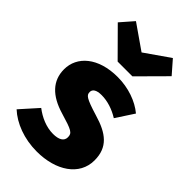

<svg xmlns="http://www.w3.org/2000/svg" viewBox="-254 -898 993 993"><g transform="rotate(45 242.0 -402.0)"><path d="M385 -822 250 -728 115 -822 53 -751 196 -607H304L447 -751ZM253 -551C110 -551 28 -477 28 -383C28 -300 81 -244 183 -214C277 -186 291 -179 291 -148C291 -120 266 -106 224 -106C174 -106 125 -128 86 -158L1 -63C54 -14 136 18 229 18C369 18 473 -51 473 -161C473 -257 416 -301 313 -331C215 -361 205 -371 205 -394C205 -413 222 -426 260 -426C304 -426 349 -411 389 -386L453 -484C404 -525 331 -551 253 -551Z"/></g></svg>

Font: Fira Sans ExtraBold
Style: Regular
Weight: 800
Designer: bBox Type GmbH & Carrois Corporate GbR & Edenspiekermann AG
Foundry: bBox Type GmbH & Carrois Corporate GbR & Edenspiekermann AG
Version: Version 4.300;PS 004.300;hotconv 1.0.88;makeotf.lib2.5.64775